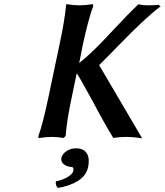

<svg xmlns="http://www.w3.org/2000/svg" viewBox="-20 -676 807 941"><path d="M354 50.8Q382.8 50.8 398.9 67.1Q415 83.5 415 111.8Q415 127.4 412.1 142.1Q402.8 185.1 362.3 210.4Q321.8 235.8 263.2 245.1Q250.5 230.5 253.9 212.9Q290.5 205.1 313.5 190.4Q336.4 175.8 338.9 162.1Q343.8 142.1 328.1 142.1Q308.6 141.1 293 129.2Q277.3 117.2 280.8 97.2Q286.1 77.6 306.6 64.2Q327.1 50.8 354 50.8ZM270 -449.2Q296.9 -575.2 303.2 -645Q303.2 -645.5 304.2 -650.4Q305.2 -655.3 305.2 -655.8Q339.4 -649.9 370.1 -649.9Q398.9 -649.9 435.1 -655.8L437 -646Q413.6 -585.9 383.8 -446.8Q380.9 -433.1 376 -406.5Q371.1 -379.9 368.2 -367.2Q394 -387.2 424.1 -415.5Q454.1 -443.8 476.1 -466.6Q498 -489.3 532.2 -525.9Q611.8 -611.3 658.2 -654.8Q680.2 -649.9 703.1 -649.9Q740.7 -649.9 756.8 -652.8L767.1 -645Q689.9 -586.4 562 -454.1Q551.3 -443.4 517.3 -408.4Q483.4 -373.5 465.8 -356.9Q517.6 -268.1 676.8 2Q634.8 -4.9 597.2 -4.9Q564.9 -4.9 535.2 0Q486.8 -79.6 438 -172.9Q425.8 -194.3 407 -228.8Q388.2 -263.2 376 -284.4Q363.8 -305.7 356 -316.9L333 -206.1Q307.1 -85.9 301.8 -9.8L292 0Q258.8 -4.9 234.9 -4.9Q203.1 -4.9 168.9 1L168 -8.8Q190.9 -71.8 219.2 -208Q227.5 -248 244.4 -328.6Q261.2 -409.2 270 -449.2Z"/></svg>

Font: Linear Smooth
Style: Bold Italic
Weight: 700
Designer: Philipp H. Poll, Flanker
Foundry: Philipp H. Poll, reworked by Flanker
Version: Version 1.061 | FøM Fix